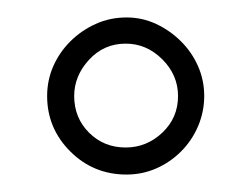

<svg xmlns="http://www.w3.org/2000/svg" viewBox="-20 -630 289 220"><path d="M125 -430Q87 -430 60.5 -456.5Q34 -483 34 -520Q34 -538 41 -554Q48 -570 60.5 -582.5Q73 -595 89.5 -602.5Q106 -610 125 -610Q143 -610 159 -602.5Q175 -595 187.5 -582.5Q200 -570 207 -554Q214 -538 214 -520Q214 -502 207 -485.5Q200 -469 187.5 -456.5Q175 -444 159 -437Q143 -430 125 -430ZM124 -580Q99 -580 82 -561.5Q65 -543 65 -520Q65 -495 82 -478Q99 -461 124 -461Q148 -461 166 -478Q184 -495 184 -520Q184 -544 166 -562Q148 -580 124 -580Z"/></svg>

Font: Moniqa Paragraph
Style: Regular
Weight: 400
Designer: Rajesh Rajput
Foundry: Rajesh Rajput
Version: Version 1.000